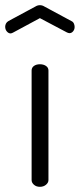

<svg xmlns="http://www.w3.org/2000/svg" viewBox="-59 -721 308 741"><path d="M-9 -595Q-11 -594 -13.5 -593Q-16 -592 -18 -592Q-26 -592 -32.5 -599.5Q-39 -607 -39 -618Q-39 -624 -36 -630Q-33 -636 -26 -640L78 -696Q86 -701 95 -701Q104 -701 112 -696L216 -640Q223 -637 226 -630.5Q229 -624 229 -617Q229 -607 223 -600Q217 -593 209 -593Q207 -593 204 -594Q201 -595 199 -596L95 -651ZM95 -473Q109 -473 118.5 -466.5Q128 -460 128 -449V-26Q128 -16 118.5 -8Q109 0 95 0Q81 0 72 -8Q63 -16 63 -26V-449Q63 -460 72 -466.5Q81 -473 95 -473Z"/></svg>

Font: AkaAcidDosis
Style: Regular
Weight: 400
Designer: Edgar Tolentino, Pablo Impallari, Igino Marini, Aka-Acid
Foundry: Edgar Tolentino, Pablo Impallari, Igino Marini, Cyberella
Version: Version 1.007